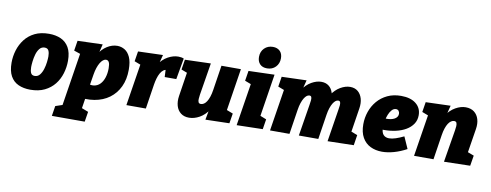

<svg xmlns="http://www.w3.org/2000/svg" viewBox="-78 -1228 4801 1876"><g transform="rotate(10 2322.5 -289.5)"><path d="M326 -555Q393 -555 444 -532Q495 -509 524 -459Q553 -409 553 -327Q553 -263 534.5 -201.5Q516 -140 477.5 -91.5Q439 -43 379.5 -14Q320 15 238 15Q171 15 120 -8Q69 -31 41 -81.5Q13 -132 13 -214Q13 -277 31.5 -337.5Q50 -398 88 -447.5Q126 -497 185 -526Q244 -555 326 -555ZM307 -415Q276 -415 256.5 -391Q237 -367 227 -332Q217 -297 213 -262Q209 -227 209 -205Q209 -169 219 -147Q229 -125 257 -125Q288 -125 307.5 -149Q327 -173 338 -208.5Q349 -244 353 -279Q357 -314 357 -336Q357 -371 346.5 -393Q336 -415 307 -415Z M491 230 507 130 667 76 563 186 661 -436 683 -406 595 -436 611 -536 859 -544 824 -399 771 -289Q782 -374 817.5 -433.5Q853 -493 902.5 -524Q952 -555 1003 -555Q1043 -555 1077 -534.5Q1111 -514 1132 -468Q1153 -422 1153 -344Q1153 -248 1118.5 -175Q1084 -102 1021.5 -56Q959 -10 873 4.5Q787 19 684 -2L787 -20L754 192L686 73L833 130L817 230ZM800 -103 763 -150Q808 -128 844 -133.5Q880 -139 905 -164.5Q930 -190 943.5 -231.5Q957 -273 957 -323Q957 -365 947.5 -383.5Q938 -402 919 -402Q903 -402 888.5 -390.5Q874 -379 861 -357.5Q848 -336 838 -306Q828 -276 822 -239Z M1190 0 1270 -504 1339 -381 1195 -436 1211 -536 1457 -544 1420 -399 1358 -288Q1374 -380 1414 -439Q1454 -498 1506 -526.5Q1558 -555 1608 -555Q1640 -555 1663 -545L1626 -335H1511L1507 -420L1528 -406Q1505 -409 1487 -396Q1469 -383 1456 -359.5Q1443 -336 1434.5 -306.5Q1426 -277 1421 -246L1383 0Z M1813 15Q1763 15 1730.5 -10.5Q1698 -36 1685.5 -79Q1673 -122 1681 -176L1722 -441L1736 -407L1660 -436L1676 -536L1932 -544L1880 -225Q1877 -203 1875.5 -183Q1874 -163 1880 -150Q1886 -137 1904 -137Q1919 -137 1934 -146.5Q1949 -156 1961.5 -175.5Q1974 -195 1984 -224.5Q1994 -254 2000 -294L2038 -540H2231L2162 -100L2140 -133L2228 -99L2212 0L1975 6L2003 -144L2063 -252Q2048 -161 2007.5 -101.5Q1967 -42 1915.5 -13.5Q1864 15 1813 15Z M2285 6 2366 -504 2435 -381 2291 -436 2307 -536 2564 -544 2483 -30 2415 -157 2559 -100 2543 0ZM2480 -592Q2434 -592 2409 -618.5Q2384 -645 2384 -689Q2384 -742 2417.5 -775.5Q2451 -809 2502 -809Q2546 -809 2572 -783.5Q2598 -758 2598 -712Q2598 -660 2565 -626Q2532 -592 2480 -592Z M3187 6 3238 -315Q3242 -338 3244 -358Q3246 -378 3241.5 -390.5Q3237 -403 3221 -403Q3208 -403 3195 -393Q3182 -383 3170 -363.5Q3158 -344 3148 -314.5Q3138 -285 3132 -246L3094 0H2901L2952 -315Q2956 -338 2958 -358Q2960 -378 2955.5 -390.5Q2951 -403 2935 -403Q2922 -403 2909 -393Q2896 -383 2884 -363.5Q2872 -344 2862 -314.5Q2852 -285 2846 -246L2808 0H2615L2684 -436L2764 -381L2620 -436L2636 -536L2882 -544L2845 -399L2785 -288Q2801 -380 2840.5 -439Q2880 -498 2930.5 -526.5Q2981 -555 3027 -555Q3072 -555 3101.5 -532Q3131 -509 3143.5 -469Q3156 -429 3149 -379L3147 -364L3074 -288Q3090 -380 3129 -439Q3168 -498 3217.5 -526.5Q3267 -555 3313 -555Q3360 -555 3390.5 -529.5Q3421 -504 3433.5 -460.5Q3446 -417 3437 -362L3396 -99L3312 -160L3462 -103L3446 0Z M3728 15Q3663 15 3612 -10Q3561 -35 3531.5 -87Q3502 -139 3502 -218Q3502 -283 3523 -343.5Q3544 -404 3584.5 -451.5Q3625 -499 3684 -527Q3743 -555 3819 -555Q3913 -555 3966.5 -512.5Q4020 -470 4020 -398Q4020 -348 3994.5 -310.5Q3969 -273 3926 -248Q3883 -223 3827.5 -210.5Q3772 -198 3712 -198Q3698 -198 3689.5 -198.5Q3681 -199 3677 -199L3687 -312Q3695 -311 3703 -310.5Q3711 -310 3719 -310Q3740 -310 3759.5 -314Q3779 -318 3794.5 -326.5Q3810 -335 3819 -348Q3828 -361 3828 -378Q3828 -395 3818.5 -407Q3809 -419 3792 -419Q3769 -419 3751 -399.5Q3733 -380 3721 -350Q3709 -320 3702.5 -286Q3696 -252 3696 -223Q3696 -171 3716.5 -148.5Q3737 -126 3773 -126Q3802 -126 3838.5 -138Q3875 -150 3918 -171L3970 -54Q3907 -20 3845 -2.5Q3783 15 3728 15Z M4342 6 4395 -315Q4399 -337 4400 -357Q4401 -377 4395.5 -390Q4390 -403 4371 -403Q4356 -403 4341 -393Q4326 -383 4313.5 -363.5Q4301 -344 4291 -314.5Q4281 -285 4275 -246L4237 0H4044L4124 -504L4193 -381L4049 -436L4065 -536L4311 -544L4274 -399L4212 -288Q4227 -379 4267.5 -438Q4308 -497 4359.5 -526Q4411 -555 4459 -555Q4511 -555 4544 -529.5Q4577 -504 4590 -460.5Q4603 -417 4594 -362L4552 -99L4468 -160L4618 -103L4601 0Z"/></g></svg>

Font: Bitter Thin Black
Style: Italic
Weight: 900
Italic angle: -9°
Version: Version 3.020